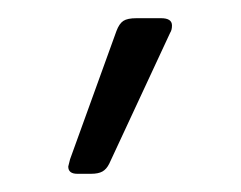

<svg xmlns="http://www.w3.org/2000/svg" viewBox="-20 -766 265 211"><path d="M55 -583 57 -591 108 -732Q111 -740 115.5 -743Q120 -746 130 -746H157Q169 -746 169 -738Q169 -733 167 -730L100 -586Q97 -580 92.5 -577.5Q88 -575 80 -575H65Q55 -575 55 -583Z"/></svg>

Font: Mitr ExtraLight
Style: Regular
Weight: 250
Designer: Thanarat Vachiruckul
Foundry: Cadson Demak Co.,Ltd.
Version: Version 1.000